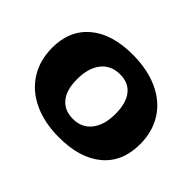

<svg xmlns="http://www.w3.org/2000/svg" viewBox="-142 -636 771 771"><g transform="rotate(-45 243.5 -250.0)"><path d="M21 -238Q21 -321 50 -383Q79 -445 132.5 -478.5Q186 -512 257 -512Q355 -512 410.5 -446.5Q466 -381 466 -264Q466 -180 437.5 -117.5Q409 -55 356 -21.5Q303 12 232 12Q132 12 76.5 -54Q21 -120 21 -238ZM374 -243Q374 -294 338 -323Q302 -352 237 -352Q177 -352 145 -325.5Q113 -299 113 -251Q113 -201 149 -172.5Q185 -144 248 -144Q309 -144 341.5 -169.5Q374 -195 374 -243Z"/></g></svg>

Font: Alegreya ExtraBold
Style: Regular
Weight: 800
Designer: Juan Pablo del Peral
Foundry: Huerta Tipografica
Version: Version 2.007; ttfautohint (v1.6)